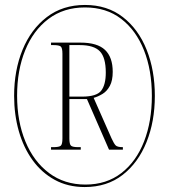

<svg xmlns="http://www.w3.org/2000/svg" viewBox="-20 -745 682 775"><path d="M322 10Q254 10 201 -19Q148 -48 111.5 -98.5Q75 -149 56 -215.5Q37 -282 37 -358Q37 -461 71 -544Q105 -627 169 -676Q233 -725 323 -725Q413 -725 476 -676Q539 -627 572 -544Q605 -461 605 -358Q605 -255 571.5 -171.5Q538 -88 475 -39Q412 10 322 10ZM325 0Q410 0 470 -46.5Q530 -93 561.5 -174Q593 -255 593 -358Q593 -462 561 -542.5Q529 -623 469 -669Q409 -715 323 -715Q237 -715 175.5 -668.5Q114 -622 81.5 -541.5Q49 -461 49 -359Q49 -255 82.5 -174Q116 -93 178 -46.5Q240 0 325 0ZM186 -141V-151H195Q219 -151 225.5 -157Q232 -163 232 -186V-528Q232 -551 225.5 -557Q219 -563 195 -563H186V-573H305Q373 -573 404 -543.5Q435 -514 435 -455Q435 -420 423.5 -398.5Q412 -377 394 -366Q376 -355 358 -350L430 -187Q440 -165 447 -158Q454 -151 476 -151V-141H420L331 -345H260V-186Q260 -163 266.5 -157Q273 -151 296 -151H306V-141ZM311 -355Q370 -355 388.5 -379Q407 -403 407 -452Q407 -513 383 -538Q359 -563 302 -563H260V-355Z"/></svg>

Font: Noto Serif Display ExtraCondensed Thin
Style: Regular
Weight: 100
Width: 2
Designer: Monotype Design Team
Foundry: Monotype Imaging Inc.
Version: Version 2.009